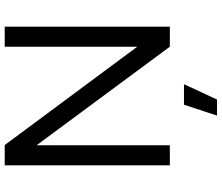

<svg xmlns="http://www.w3.org/2000/svg" viewBox="-83 -657 940 814"><g transform="rotate(-90 387.0 -250.0)"><path d="M93 -700H179L596 -138V-700H681V0H596L178 -565V0H93ZM350 60H437L372 200H304Z"/></g></svg>

Font: Oak Sans
Style: Regular
Weight: 400
Designer: Erik Kennedy, Walven
Foundry: Erik Kennedy, Walven
Version: Version 1.000